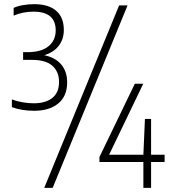

<svg xmlns="http://www.w3.org/2000/svg" viewBox="-20 -834 826 922"><path d="M143.5 -302Q85.5 -302 37 -319.5V-356.5Q62.5 -347 89.8 -342.5Q117 -338 142.5 -338Q198.5 -338 231 -363.5Q263.5 -389 263.5 -440.5Q263.5 -489 232 -517.8Q200.5 -546.5 132.5 -546.5H91V-583.5H111.5Q178.5 -583.5 213 -612Q247.5 -640.5 247.5 -688Q247.5 -778 141 -778Q89.5 -778 45.5 -759V-796Q64 -805 90.8 -809.5Q117.5 -814 143.5 -814Q213 -814 249.8 -782.2Q286.5 -750.5 286.5 -690.5Q286.5 -646 262.2 -614.2Q238 -582.5 192.5 -569Q246.5 -557.5 274.5 -523.8Q302.5 -490 302.5 -438.5Q302.5 -372.5 259.8 -337.2Q217 -302 143.5 -302ZM192.5 68 552 -808H592.5L233 68ZM457.5 -56V-80L627.5 -432H668L504 -91H668.5L676 -263H705.5V-91H770.5V-56H705.5V68H668.5V-56Z"/></svg>

Font: Encode Sans Cnd XLt
Style: Regular
Weight: 200
Width: 3
Designer: Multiple Designers
Foundry: Impallari Type
Version: Version 3.002; ttfautohint (v1.8.3) -l 8 -r 50 -G 200 -x 14 